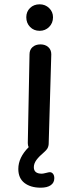

<svg xmlns="http://www.w3.org/2000/svg" viewBox="-20 -713 366 891"><path d="M102 -633Q102 -659 119.5 -676Q137 -693 164 -693Q190 -693 208 -675.5Q226 -658 226 -633Q226 -606 208 -588Q190 -570 164 -570Q137 -570 119.5 -588Q102 -606 102 -633ZM232 114Q232 135 215.5 146.5Q199 158 169 158Q122 158 93.5 136Q65 114 65 71Q65 18 113 -30Q109 -38 109 -49L117 -461Q117 -482 131 -494.5Q145 -507 168 -507Q190 -507 204 -494.5Q218 -482 218 -461L206 -48Q206 -35 200 -24Q195 -16 187 -9Q161 13 149 29.5Q137 46 137 63Q137 93 174 93Q180 93 193.5 89.5Q207 86 211 86Q220 86 226 93.5Q232 101 232 114Z"/></svg>

Font: Mali Medium
Style: Regular
Weight: 500
Version: Version 1.000; ttfautohint (v1.6)